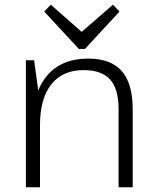

<svg xmlns="http://www.w3.org/2000/svg" viewBox="-20 -796 664 816"><path d="M484 -331Q484 -418 448 -458Q412 -498 335 -498Q246 -498 198 -437.5Q150 -377 150 -264L118 -199V-264Q118 -401 179.5 -474Q241 -547 355 -547Q451 -547 497.5 -494Q544 -441 544 -331V0H484ZM90 -540H125L150 -357V0H90ZM488 -747 341 -588H315L168 -747L196 -776L339 -650H315L460 -776Z"/></svg>

Font: Pathway Extreme 8pt Thin
Style: Regular
Weight: 100
Designer: Eduardo Rodriguez Tunni
Foundry: Eduardo Rodriguez Tunni
Version: Version 1.000